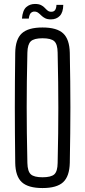

<svg xmlns="http://www.w3.org/2000/svg" viewBox="-20 -945 431 971"><path d="M195 6Q122.5 6 90.2 -23.8Q58 -53.5 57 -122Q56 -202.5 55.5 -270.5Q55 -338.5 55 -402.5Q55 -466.5 55.5 -533.2Q56 -600 57 -677.5Q58 -746.5 90.2 -776.2Q122.5 -806 195 -806Q267.5 -806 299.5 -776.2Q331.5 -746.5 333 -677.5Q334.5 -600 335.2 -533.2Q336 -466.5 336 -402.5Q336 -338.5 335.2 -270.5Q334.5 -202.5 333 -122Q331.5 -53.5 299.5 -23.8Q267.5 6 195 6ZM195 -48.5Q238.5 -48.5 254.8 -63.5Q271 -78.5 271.5 -120.5Q273.5 -203 274.2 -270.2Q275 -337.5 275 -399.5Q275 -461.5 274.2 -528.8Q273.5 -596 271.5 -679Q271 -721 254.8 -736.2Q238.5 -751.5 195 -751.5Q152 -751.5 135.8 -736.2Q119.5 -721 118.5 -679Q116.5 -598.5 115.8 -532.2Q115 -466 115 -403.8Q115 -341.5 115.8 -273.5Q116.5 -205.5 118.5 -120.5Q119.5 -78.5 135.8 -63.5Q152 -48.5 195 -48.5ZM265.5 -920.5H300Q299.5 -882.5 282.5 -864.8Q265.5 -847 237.5 -847Q219.5 -847 208.2 -852.8Q197 -858.5 189 -866.5Q181 -874.5 173 -880.5Q165 -886.5 153.5 -886.5Q144 -886.5 136.2 -879.5Q128.5 -872.5 125.5 -851H91Q94.5 -893 112.8 -909Q131 -925 157 -925Q176 -925 187.5 -919.2Q199 -913.5 206.5 -905.2Q214 -897 221.2 -891.2Q228.5 -885.5 239.5 -885.5Q253 -885.5 259 -894.8Q265 -904 265.5 -920.5Z"/></svg>

Font: Big Shoulders Text Thin Light
Style: Regular
Weight: 300
Version: Version 2.002